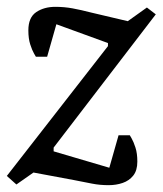

<svg xmlns="http://www.w3.org/2000/svg" viewBox="-38 -533 476 562"><path d="M278 -398V-407L127 -462L100 -367H67Q67 -367 61.5 -376.5Q56 -386 50.5 -403Q45 -420 45 -444Q45 -482 68 -497.5Q91 -513 124 -513Q150 -513 174.5 -508.5Q199 -504 230 -496L336 -471L392 -511L418 -491L119 -101V-90L282 -42L309 -137H342Q342 -137 347.5 -127.5Q353 -118 358.5 -101Q364 -84 364 -60Q364 -34 352 -19Q340 -4 321 2.5Q302 9 280 9Q254 9 231.5 4.5Q209 0 178 -6L60 -28L10 7L-18 -18Z"/></svg>

Font: Faustina VF Beta
Style: Italic
Weight: 400
Italic angle: -8°
Designer: Alfonso Garcia
Foundry: Omnibus-Type
Version: Version 1.006